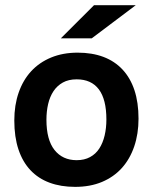

<svg xmlns="http://www.w3.org/2000/svg" viewBox="-20 -710 590 741"><path d="M514.6 -252Q514.6 -193.4 498 -144.8Q481.4 -96.2 450.2 -61.5Q418.9 -26.9 373.5 -7.8Q328.1 11.2 270 11.2Q214.8 11.2 171.4 -4.9Q127.9 -21 97.7 -53Q67.4 -85 51.3 -133.1Q35.2 -181.2 35.2 -245.1Q35.2 -304.2 52 -352.5Q68.8 -400.9 100.3 -435.1Q131.8 -469.2 177.2 -488Q222.7 -506.8 279.8 -506.8Q335.4 -506.8 378.9 -490.5Q422.4 -474.1 452.6 -441.9Q482.9 -409.7 498.8 -362.1Q514.6 -314.5 514.6 -252ZM390.6 -249Q390.6 -326.2 361.6 -365Q332.5 -403.8 275.9 -403.8Q244.6 -403.8 222.7 -391.6Q200.7 -379.4 186.5 -358.2Q172.4 -336.9 165.8 -308.6Q159.2 -280.3 159.2 -248Q159.2 -170.4 190.4 -131.1Q221.7 -91.8 275.9 -91.8Q305.7 -91.8 327.6 -103.8Q349.6 -115.7 363.3 -137Q377 -158.2 383.8 -187Q390.6 -215.8 390.6 -249ZM334 -562H214.8L342.8 -689.9H503.9ZM0 -496.1Z"/></svg>

Font: Code New Roman
Style: Bold
Weight: 700
Monospace: yes
Designer: Sam Radian
Foundry: Code New Roman
Version: Version 1.508 October 19, 2014